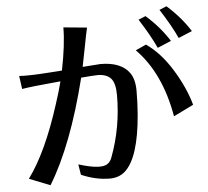

<svg xmlns="http://www.w3.org/2000/svg" viewBox="-58 -912 1096 1010"><g transform="rotate(-5 489.5 -406.5)"><path d="M53.7 -550.8Q66.4 -549.8 79.1 -549.8H104.5Q150.4 -549.8 280.3 -559.6Q307.6 -694.3 307.6 -785.2L431.6 -773.4Q421.9 -732.4 414.6 -690.9Q407.2 -649.4 390.6 -569.3L484.4 -576.2Q593.8 -576.2 637.7 -514.6Q662.1 -480.5 662.1 -419.4Q662.1 -358.4 657.2 -295.9Q638.7 -67.4 562.5 0Q530.3 28.3 482.4 28.3Q408.2 28.3 332 -4.9L323.2 -60.5Q444.3 -22.5 478.5 -50.8Q492.2 -61.5 499 -80.1Q557.6 -234.4 557.6 -406.2Q557.6 -469.7 534.7 -494.6Q511.7 -519.5 464.8 -519.5Q451.2 -519.5 427.7 -517.6Q404.3 -515.6 377.9 -513.7Q291 -165 168 36.1L57.6 -7.8Q154.3 -138.7 233.4 -387.7Q254.9 -453.1 267.6 -503.9Q105.5 -489.3 63.5 -481.4ZM676.8 -631.8 732.4 -657.2Q807.6 -605.5 867.2 -508.8Q926.8 -412.1 952.1 -320.3L846.7 -268.6Q806.6 -500 676.8 -631.8ZM705.1 -791 743.2 -806.6Q816.4 -742.2 865.2 -665L793 -634.8Q761.7 -703.1 705.1 -791ZM819.3 -833 857.4 -848.6Q930.7 -784.2 979.5 -707L907.2 -676.8Q876 -745.1 819.3 -833Z"/></g></svg>

Font: GenEi LateMin P v2
Style: Medium
Weight: 500
Designer: o_tamon (Modified)
Foundry: o_tamon / Adobe Systems Incorporated / FONT 910 / Philipp H. Poll
Version: Version 2.1;Original Version 1.004